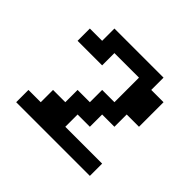

<svg xmlns="http://www.w3.org/2000/svg" viewBox="-191 -1129 1382 1382"><g transform="rotate(45 500.0 -437.5)"><path d="M250 -875H750V-750H875V-500H750V-375H625V-250H500V-125H875V0H125V-125H250V-250H375V-375H500V-500H625V-750H375V-625H125V-750H250Z"/></g></svg>

Font: Dogica
Style: Bold
Weight: 700
Monospace: yes
Designer: Roberto Mocci
Version: Version 001.000